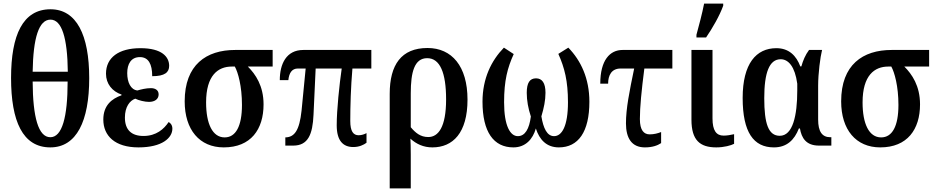

<svg xmlns="http://www.w3.org/2000/svg" viewBox="-20 -816 5240 1076"><path d="M262 10C409 10 480 -137 480 -378C480 -620 409 -764 263 -764C108 -764 42 -620 42 -379C42 -137 107 10 262 10ZM163 -414C166 -605 198 -706 263 -706C326 -706 358 -605 360 -414ZM262 -47C195 -47 164 -159 163 -359H359C359 -159 328 -47 262 -47Z M756 10C890 10 946 -44 946 -95C946 -114 936 -127 925 -132C899 -93 856 -54 784 -54C717 -54 680 -88 680 -157C680 -217 707 -252 738 -263C758 -253 792 -245 815 -245C848 -245 869 -261 869 -287C869 -311 850 -322 826 -322C798 -322 771 -315 750 -309C713 -313 693 -354 693 -406C693 -457 714 -496 764 -496C812 -496 833 -457 833 -389C904 -389 928 -411 928 -447C928 -497 888 -546 767 -546C646 -546 574 -494 574 -403C574 -346 609 -304 661 -286V-282C607 -263 559 -226 559 -146C559 -55 624 10 756 10Z M1234 10C1386 10 1457 -91 1457 -231C1457 -335 1412 -400 1369 -443H1508V-536H1298C1136 -536 1015 -453 1015 -248C1015 -89 1098 10 1234 10ZM1239 -46C1171 -46 1135 -122 1135 -242C1135 -394 1202 -443 1279 -443H1296C1314 -411 1336 -333 1336 -228C1336 -108 1301 -46 1239 -46Z M1960 8C1993 8 2018 -4 2034 -16V-70C2023 -64 2007 -58 1990 -58C1960 -58 1943 -80 1943 -138C1943 -220 1946 -328 1955 -432H2061V-536H1680C1584 -536 1548 -457 1548 -367H1596C1600 -407 1616 -432 1649 -432H1693L1670 -196C1658 -84 1630 -47 1579 -46V0H1623C1707 0 1732 -63 1737 -173L1749 -432H1895C1882 -342 1867 -201 1867 -114C1867 -28 1902 8 1960 8Z M2164 240H2282V49C2282 13 2281 -21 2280 -39C2313 -9 2353 10 2403 10C2518 10 2600 -71 2600 -258C2600 -445 2512 -547 2376 -547C2229 -547 2164 -453 2164 -290ZM2380 -48C2336 -48 2308 -72 2282 -103V-293C2282 -411 2302 -490 2374 -490C2446 -490 2480 -408 2480 -259C2480 -103 2436 -48 2380 -48Z M2857 10C2925 10 2966 -36 2983 -96C3003 -34 3042 10 3112 10C3221 10 3283 -77 3283 -246C3283 -377 3235 -477 3165 -549L3109 -514C3144 -436 3163 -362 3163 -243C3163 -109 3129 -53 3085 -53C3046 -53 3025 -97 3014 -164C3028 -211 3037 -253 3037 -296C3037 -351 3018 -377 2984 -377C2949 -377 2932 -352 2932 -296C2932 -253 2940 -209 2955 -163C2946 -94 2923 -53 2882 -53C2840 -53 2805 -109 2805 -243C2805 -365 2824 -436 2859 -513L2804 -549C2734 -477 2684 -377 2684 -246C2684 -77 2746 10 2857 10Z M3594 10C3635 10 3664 0 3685 -14V-76C3667 -69 3646 -63 3621 -63C3589 -63 3566 -85 3566 -149C3566 -216 3575 -307 3591 -432H3748V-536H3469C3398 -536 3344 -479 3344 -347H3388C3388 -394 3407 -432 3458 -432H3534C3507 -302 3488 -207 3488 -125C3488 -42 3520 10 3594 10Z M3883 -606H3937C3972 -657 4013 -728 4033 -784V-796H3926C3915 -739 3897 -673 3883 -621ZM3994 10C4038 10 4077 -1 4094 -10V-64C4076 -60 4056 -56 4035 -56C3994 -56 3973 -85 3973 -152V-536H3855V-145C3855 -30 3903 10 3994 10Z M4317 10C4390 10 4432 -32 4457 -96H4463C4472 -43 4497 0 4570 0H4639V-47H4633C4587 -47 4565 -79 4565 -146V-336C4565 -404 4577 -497 4587 -536H4514C4493 -508 4480 -476 4471 -444H4465C4443 -503 4402 -546 4331 -546C4218 -546 4142 -460 4142 -267C4142 -75 4203 10 4317 10ZM4350 -55C4286 -55 4263 -123 4263 -266C4263 -408 4291 -484 4355 -484C4399 -484 4435 -442 4448 -347V-309C4448 -168 4423 -55 4350 -55Z M4913 10C5065 10 5136 -91 5136 -231C5136 -335 5091 -400 5048 -443H5187V-536H4977C4815 -536 4694 -453 4694 -248C4694 -89 4777 10 4913 10ZM4918 -46C4850 -46 4814 -122 4814 -242C4814 -394 4881 -443 4958 -443H4975C4993 -411 5015 -333 5015 -228C5015 -108 4980 -46 4918 -46Z"/></svg>

Font: Noto Serif Condensed Semi
Style: Regular
Weight: 600
Width: 3
Designer: Monotype Design Team
Foundry: Monotype Imaging Inc.
Version: Version 1.002